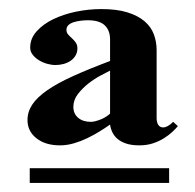

<svg xmlns="http://www.w3.org/2000/svg" viewBox="-20 -721 426 419"><path d="M368.2 -445.8Q363.8 -440.4 356 -433.1Q348.1 -425.8 337.6 -419.2Q327.1 -412.6 313.7 -408.2Q300.3 -403.8 284.2 -403.8Q267.1 -403.8 255.4 -407.7Q243.7 -411.6 236.3 -418Q229 -424.3 225.1 -432.6Q221.2 -440.9 220.2 -449.2Q210 -441.9 197.3 -434.1Q184.6 -426.3 170.4 -419.4Q156.2 -412.6 141.1 -408.2Q126 -403.8 110.8 -403.8Q79.1 -403.8 59.6 -419.2Q40 -434.6 40 -459Q40 -477.1 50.5 -492.9Q61 -508.8 83.3 -524.2Q105.5 -539.6 139.4 -554.9Q173.3 -570.3 220.2 -587.9V-634.8Q220.2 -654.8 208.5 -665.8Q196.8 -676.8 171.9 -676.8Q164.6 -676.8 156.2 -675.8Q147.9 -674.8 140.9 -672.6Q133.8 -670.4 129.4 -666.3Q125 -662.1 125 -655.8Q125 -649.9 128.7 -645.8Q132.3 -641.6 137 -637.5Q141.6 -633.3 145.3 -628.2Q148.9 -623 148.9 -615.2Q148.9 -606.9 145 -600.1Q141.1 -593.3 134.5 -588.6Q127.9 -584 119.1 -581.5Q110.4 -579.1 101.1 -579.1Q92.3 -579.1 82.8 -581.8Q73.2 -584.5 64.9 -589.6Q56.6 -594.7 51.3 -601.6Q45.9 -608.4 45.9 -617.2Q45.9 -637.2 60.1 -652.8Q74.2 -668.5 96.4 -679.2Q118.7 -689.9 146.2 -695.6Q173.8 -701.2 201.2 -701.2Q234.9 -701.2 257.8 -694.1Q280.8 -687 295.2 -674.8Q309.6 -662.6 315.7 -646.2Q321.8 -629.9 321.8 -611.8V-462.9Q321.8 -454.1 325.4 -448.5Q329.1 -442.9 335.9 -442.9Q345.7 -442.9 357.9 -455.1ZM44.9 -321.8V-354H349.1V-321.8ZM220.2 -566.9Q213.4 -563.5 200 -556.4Q186.5 -549.3 173.3 -539.1Q160.2 -528.8 150.1 -515.9Q140.1 -502.9 140.1 -487.8Q140.1 -472.7 150.6 -463.9Q161.1 -455.1 178.2 -455.1Q183.1 -455.1 189.2 -456.8Q195.3 -458.5 201.2 -460.9Q207 -463.4 212.2 -466.8Q217.3 -470.2 220.2 -473.1Z"/></svg>

Font: Tai Heritage Pro
Style: Bold
Weight: 700
Designer: Faah Baccam, Walt Agee, Victor Gaultney, Annie Olsen, Eric Hays
Foundry: SIL International
Version: Version 2.600